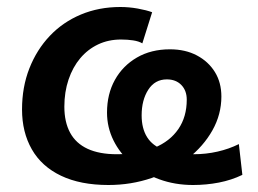

<svg xmlns="http://www.w3.org/2000/svg" viewBox="-20 -519 737 549"><path d="M290 10Q210 10 154.5 -16.5Q99 -43 71 -92Q43 -141 43 -206Q43 -270 64 -323.5Q85 -377 122.5 -416.5Q160 -456 211.5 -477.5Q263 -499 324 -499Q349 -499 374 -494.5Q399 -490 415 -484L387 -395Q377 -401 361 -403.5Q345 -406 326 -406Q290 -406 260.5 -392Q231 -378 209.5 -352.5Q188 -327 176 -291.5Q164 -256 164 -214Q164 -170 180.5 -139.5Q197 -109 230.5 -93.5Q264 -78 314 -78Q377 -78 421.5 -96.5Q466 -115 490 -150Q514 -185 514 -234Q514 -260 498.5 -276Q483 -292 457 -292Q423 -292 404 -262.5Q385 -233 385 -189Q385 -152 400.5 -127Q416 -102 449 -90Q482 -78 534 -78Q569 -78 602 -85.5Q635 -93 663 -107L673 -19Q642 -4 606 3Q570 10 532 10Q480 10 435 -6.5Q390 -23 356.5 -51.5Q323 -80 304.5 -117.5Q286 -155 286 -197Q286 -250 308.5 -290.5Q331 -331 371.5 -354.5Q412 -378 466 -378Q510 -378 543 -360.5Q576 -343 594.5 -313Q613 -283 613 -243Q613 -192 587.5 -146.5Q562 -101 517 -65.5Q472 -30 413.5 -10Q355 10 290 10Z"/></svg>

Font: Nunito Sans 12pt
Style: Bold Italic
Weight: 700
Italic angle: -9°
Designer: Vernon Adams
Foundry: Vernon Adams
Version: Version 3.101;gftools[0.9.27]